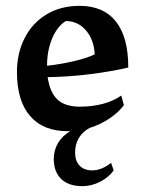

<svg xmlns="http://www.w3.org/2000/svg" viewBox="-20 -438 502 657"><path d="M395 -111 404 -78Q384 -52 353 -31.5Q322 -11 286 0Q237 28 237 84Q237 113 252.5 129Q268 145 296 145Q312 145 329 138Q346 131 360 119L369 145Q352 169 322.5 184Q293 199 262 199Q215 199 189.5 174.5Q164 150 164 106Q164 76 178.5 51.5Q193 27 220 11H212Q128 11 83 -41Q38 -93 38 -191Q38 -257 65 -309Q92 -361 140.5 -389.5Q189 -418 252 -418Q334 -418 376.5 -364.5Q419 -311 419 -207Q365 -194 290.5 -184.5Q216 -175 143 -174Q151 -121 177 -97Q203 -73 253 -73Q295 -73 331.5 -82.5Q368 -92 395 -111ZM141 -213Q187 -218 232 -228.5Q277 -239 304 -252Q302 -301 274.5 -333.5Q247 -366 205 -366Q176 -348 158.5 -306.5Q141 -265 141 -213Z"/></svg>

Font: Mirza Medium
Style: Regular
Weight: 500
Designer: Arabic design by Kourosh Beigpour, Latin design by Eduardo Tunni, engineering by Lasse Fister
Version: Version 1.0010g